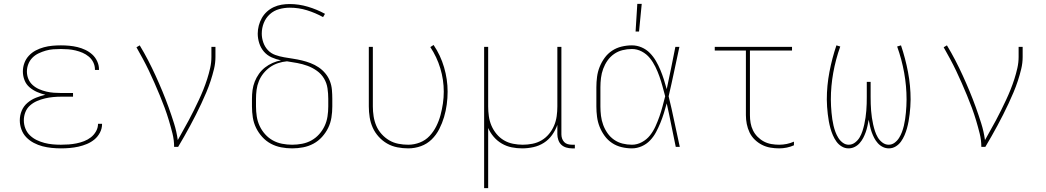

<svg xmlns="http://www.w3.org/2000/svg" viewBox="-20 -764 5440 999"><path d="M297 8Q273 8 248.5 5.5Q224 3 201 -3Q178 -9 156 -20.5Q134 -32 117 -49.5Q100 -67 91.5 -90.5Q83 -114 83 -138Q83 -164 93 -188Q103 -212 123 -229Q143 -246 167 -255.5Q191 -265 216 -271Q194 -276 172.5 -285.5Q151 -295 133.5 -310Q116 -325 107.5 -347Q99 -369 99 -392Q99 -415 107 -436.5Q115 -458 130.5 -474.5Q146 -491 166 -501.5Q186 -512 208 -518Q230 -524 252.5 -526Q275 -528 297 -528Q319 -528 340.5 -526Q362 -524 383 -519Q404 -514 424 -504.5Q444 -495 460 -480.5Q476 -466 485.5 -445.5Q495 -425 495 -404V-400H474V-403Q474 -422 465.5 -439.5Q457 -457 442 -469.5Q427 -482 409.5 -489.5Q392 -497 373 -501.5Q354 -506 335 -507.5Q316 -509 297 -509Q277 -509 257 -507.5Q237 -506 218 -500.5Q199 -495 181 -486.5Q163 -478 149 -464Q135 -450 127.5 -431Q120 -412 120 -392Q120 -372 127.5 -353.5Q135 -335 150 -321.5Q165 -308 183.5 -300Q202 -292 221 -287.5Q240 -283 260 -281.5Q280 -280 300 -280H360V-261H300Q278 -261 256.5 -259Q235 -257 214 -252Q193 -247 173 -238.5Q153 -230 136.5 -215.5Q120 -201 112 -180.5Q104 -160 104 -138Q104 -116 112 -95.5Q120 -75 135.5 -60Q151 -45 170.5 -35.5Q190 -26 211 -20.5Q232 -15 253.5 -13Q275 -11 297 -11Q318 -11 338 -12.5Q358 -14 378 -18Q398 -22 417.5 -29.5Q437 -37 453 -49.5Q469 -62 479.5 -80.5Q490 -99 490 -119V-120H511V-118Q511 -95 500 -74Q489 -53 471.5 -38.5Q454 -24 432.5 -15Q411 -6 388.5 -1Q366 4 343 6Q320 8 297 8Z M886 0Q886 -35 877.5 -69Q869 -103 859 -136.5Q849 -170 837 -202.5Q825 -235 811.5 -267.5Q798 -300 784 -332Q770 -364 755 -395.5Q740 -427 723.5 -457.5Q707 -488 690 -518L707 -528Q730 -490 750.5 -450.5Q771 -411 789.5 -370.5Q808 -330 825 -289Q842 -248 857 -206.5Q872 -165 885.5 -122Q899 -79 905 -35Q919 -61 933.5 -86.5Q948 -112 962 -138Q976 -164 989 -190.5Q1002 -217 1014.5 -243.5Q1027 -270 1038 -297.5Q1049 -325 1058 -353Q1067 -381 1073.5 -410Q1080 -439 1080 -468V-520H1101V-468Q1101 -436 1093.5 -405Q1086 -374 1076 -343.5Q1066 -313 1053.5 -283.5Q1041 -254 1027.5 -225Q1014 -196 999.5 -167.5Q985 -139 970 -111Q955 -83 939 -55Q923 -27 907 0Z M1500 8Q1471 8 1442.5 2.5Q1414 -3 1389 -16.5Q1364 -30 1344.5 -51.5Q1325 -73 1312.5 -98.5Q1300 -124 1295.5 -152.5Q1291 -181 1291 -210V-250Q1291 -273 1294 -295.5Q1297 -318 1305.5 -339.5Q1314 -361 1327.5 -380Q1341 -399 1359 -413Q1377 -427 1398.5 -436.5Q1420 -446 1442 -450Q1417 -455 1393.5 -465.5Q1370 -476 1353.5 -495Q1337 -514 1329 -539Q1321 -564 1321 -589Q1321 -610 1326.5 -631Q1332 -652 1342.5 -670.5Q1353 -689 1369 -703.5Q1385 -718 1404.5 -727Q1424 -736 1445 -739.5Q1466 -743 1487 -743Q1535 -743 1582 -729Q1629 -715 1671 -692L1661 -675Q1621 -697 1577.5 -710.5Q1534 -724 1488 -724Q1460 -724 1432.5 -716.5Q1405 -709 1384 -690Q1363 -671 1352.5 -644.5Q1342 -618 1342 -589Q1342 -566 1350 -543Q1358 -520 1374 -503Q1390 -486 1412.5 -478Q1435 -470 1458.5 -466Q1482 -462 1505 -458.5Q1528 -455 1551 -449.5Q1574 -444 1596 -435.5Q1618 -427 1637.5 -414Q1657 -401 1672.5 -382.5Q1688 -364 1696.5 -342Q1705 -320 1707 -296.5Q1709 -273 1709 -250V-210Q1709 -181 1704.5 -152.5Q1700 -124 1687.5 -98.5Q1675 -73 1655.5 -51.5Q1636 -30 1611 -16.5Q1586 -3 1557.5 2.5Q1529 8 1500 8ZM1500 -11Q1526 -11 1552 -16Q1578 -21 1600.5 -33.5Q1623 -46 1640.5 -65.5Q1658 -85 1669 -108.5Q1680 -132 1684 -158Q1688 -184 1688 -210V-250Q1688 -277 1684 -304.5Q1680 -332 1666 -355.5Q1652 -379 1629 -395.5Q1606 -412 1580 -421.5Q1554 -431 1527 -436Q1500 -441 1473 -445Q1450 -443 1427 -435.5Q1404 -428 1385 -414.5Q1366 -401 1351 -382.5Q1336 -364 1327 -342Q1318 -320 1315 -296.5Q1312 -273 1312 -250V-210Q1312 -184 1316 -158Q1320 -132 1331 -108.5Q1342 -85 1359.5 -65.5Q1377 -46 1399.5 -33.5Q1422 -21 1448 -16Q1474 -11 1500 -11Z M2104 8Q2076 8 2047.5 2.5Q2019 -3 1994.5 -17Q1970 -31 1950.5 -52.5Q1931 -74 1919.5 -99.5Q1908 -125 1903.5 -153.5Q1899 -182 1899 -210V-520H1920V-210Q1920 -184 1924 -158.5Q1928 -133 1938 -109.5Q1948 -86 1965.5 -66.5Q1983 -47 2005 -34Q2027 -21 2052.5 -16Q2078 -11 2104 -11Q2135 -11 2164.5 -22.5Q2194 -34 2215 -56.5Q2236 -79 2250 -107Q2264 -135 2272 -165Q2280 -195 2284.5 -225.5Q2289 -256 2289 -287Q2289 -349 2271 -408.5Q2253 -468 2219 -519L2236 -530Q2272 -477 2290.5 -414Q2309 -351 2309 -287Q2309 -254 2304.5 -220.5Q2300 -187 2290.5 -155Q2281 -123 2265.5 -92.5Q2250 -62 2226 -38.5Q2202 -15 2170 -3.5Q2138 8 2104 8Z M2499 215V-520H2520V-210Q2520 -185 2523.5 -159.5Q2527 -134 2537 -110.5Q2547 -87 2563.5 -67Q2580 -47 2602 -34Q2624 -21 2649.5 -16Q2675 -11 2700 -11Q2725 -11 2750.5 -16Q2776 -21 2798 -34Q2820 -47 2836.5 -67Q2853 -87 2863 -110.5Q2873 -134 2876.5 -159.5Q2880 -185 2880 -210V-520H2901V-65Q2901 -54 2904.5 -43.5Q2908 -33 2915.5 -25Q2923 -17 2934 -14Q2945 -11 2956 -11H2971V8H2956Q2941 8 2926 3.5Q2911 -1 2900.5 -11Q2890 -21 2885 -36Q2880 -51 2880 -65V-114Q2870 -86 2852.5 -61.5Q2835 -37 2810 -21Q2785 -5 2755.5 1.5Q2726 8 2697 8Q2669 8 2642 2.5Q2615 -3 2591 -17Q2567 -31 2549 -52Q2531 -73 2520 -98V215Z M3268 8Q3241 8 3214 1.5Q3187 -5 3164.5 -20Q3142 -35 3126 -57Q3110 -79 3100 -104Q3090 -129 3086.5 -156Q3083 -183 3083 -210V-310Q3083 -337 3086.5 -364Q3090 -391 3100 -416Q3110 -441 3126 -463Q3142 -485 3164.5 -500Q3187 -515 3214 -521.5Q3241 -528 3268 -528Q3294 -528 3318.5 -517.5Q3343 -507 3361.5 -488Q3380 -469 3393 -446.5Q3406 -424 3416 -400Q3426 -376 3434 -351Q3442 -326 3449 -300Q3461 -355 3472 -410Q3483 -465 3494 -520H3515Q3501 -456 3487.5 -391.5Q3474 -327 3459 -263Q3475 -198 3488.5 -132Q3502 -66 3517 0H3496Q3484 -56 3473 -112.5Q3462 -169 3449 -226Q3442 -200 3434 -174.5Q3426 -149 3416 -124.5Q3406 -100 3393.5 -76.5Q3381 -53 3362.5 -33.5Q3344 -14 3319 -3Q3294 8 3268 8ZM3268 -11Q3295 -11 3320 -24.5Q3345 -38 3362 -59.5Q3379 -81 3390.5 -106.5Q3402 -132 3411 -157.5Q3420 -183 3427 -209.5Q3434 -236 3441 -263Q3434 -289 3427 -315Q3420 -341 3411 -366.5Q3402 -392 3390 -416.5Q3378 -441 3361 -462Q3344 -483 3319.5 -496Q3295 -509 3268 -509Q3243 -509 3219 -503Q3195 -497 3175 -483Q3155 -469 3141 -449Q3127 -429 3118.5 -406Q3110 -383 3107 -358.5Q3104 -334 3104 -310V-210Q3104 -186 3107 -161.5Q3110 -137 3118.5 -114Q3127 -91 3141 -71Q3155 -51 3175 -37Q3195 -23 3219 -17Q3243 -11 3268 -11ZM3287 -600 3296 -744H3319L3305 -600Z M4034 8Q4011 8 3988 4Q3965 0 3944.5 -10.5Q3924 -21 3907 -37.5Q3890 -54 3880 -75Q3870 -96 3865.5 -119Q3861 -142 3861 -165V-501H3699V-520H4101V-501H3882V-165Q3882 -144 3885.5 -124Q3889 -104 3898 -85.5Q3907 -67 3922 -52Q3937 -37 3955 -27.5Q3973 -18 3993.5 -14.5Q4014 -11 4034 -11Q4054 -11 4073.5 -15Q4093 -19 4111 -27V-8Q4093 0 4073.5 4Q4054 8 4034 8Z M4395 8Q4376 8 4359.5 -2Q4343 -12 4332 -27.5Q4321 -43 4313.5 -60.5Q4306 -78 4301 -96Q4296 -114 4292.5 -133Q4289 -152 4287 -170.5Q4285 -189 4283.5 -208Q4282 -227 4282 -246Q4282 -318 4295.5 -389Q4309 -460 4332 -528L4352 -522Q4328 -455 4315.5 -385.5Q4303 -316 4303 -246Q4303 -229 4304 -212Q4305 -195 4306.5 -178Q4308 -161 4310.5 -144Q4313 -127 4317 -110Q4321 -93 4327 -77Q4333 -61 4342 -46.5Q4351 -32 4365 -21.5Q4379 -11 4396 -11Q4414 -11 4429 -22.5Q4444 -34 4453 -49.5Q4462 -65 4467.5 -82Q4473 -99 4477 -117Q4481 -135 4483.5 -152.5Q4486 -170 4487.5 -188Q4489 -206 4489.5 -224Q4490 -242 4490 -260V-338H4510V-260Q4510 -242 4510.5 -224Q4511 -206 4512.5 -188Q4514 -170 4516.5 -152.5Q4519 -135 4523 -117Q4527 -99 4532.5 -82Q4538 -65 4547 -49.5Q4556 -34 4571 -22.5Q4586 -11 4604 -11Q4621 -11 4635 -21.5Q4649 -32 4658 -46.5Q4667 -61 4673 -77Q4679 -93 4683 -110Q4687 -127 4689.5 -144Q4692 -161 4693.5 -178Q4695 -195 4696 -212Q4697 -229 4697 -246Q4697 -316 4684.5 -385.5Q4672 -455 4648 -522L4668 -528Q4691 -460 4704.5 -389Q4718 -318 4718 -246Q4718 -227 4716.5 -208Q4715 -189 4713 -170.5Q4711 -152 4707.5 -133Q4704 -114 4699 -96Q4694 -78 4686.5 -60.5Q4679 -43 4668 -27.5Q4657 -12 4640.5 -2Q4624 8 4605 8Q4588 8 4573 0.5Q4558 -7 4547 -19.5Q4536 -32 4528.5 -46.5Q4521 -61 4515.5 -76.5Q4510 -92 4506.5 -108.5Q4503 -125 4500 -141Q4497 -125 4493.5 -108.5Q4490 -92 4484.5 -76.5Q4479 -61 4471.5 -46.5Q4464 -32 4453 -19.5Q4442 -7 4427 0.5Q4412 8 4395 8Z M5086 0Q5086 -35 5077.5 -69Q5069 -103 5059 -136.5Q5049 -170 5037 -202.5Q5025 -235 5011.5 -267.5Q4998 -300 4984 -332Q4970 -364 4955 -395.5Q4940 -427 4923.5 -457.5Q4907 -488 4890 -518L4907 -528Q4930 -490 4950.5 -450.5Q4971 -411 4989.5 -370.5Q5008 -330 5025 -289Q5042 -248 5057 -206.5Q5072 -165 5085.5 -122Q5099 -79 5105 -35Q5119 -61 5133.5 -86.5Q5148 -112 5162 -138Q5176 -164 5189 -190.5Q5202 -217 5214.5 -243.5Q5227 -270 5238 -297.5Q5249 -325 5258 -353Q5267 -381 5273.5 -410Q5280 -439 5280 -468V-520H5301V-468Q5301 -436 5293.5 -405Q5286 -374 5276 -343.5Q5266 -313 5253.5 -283.5Q5241 -254 5227.5 -225Q5214 -196 5199.5 -167.5Q5185 -139 5170 -111Q5155 -83 5139 -55Q5123 -27 5107 0Z"/></svg>

Font: Iosevka Thin Extended
Style: Regular
Weight: 100
Width: 7
Monospace: yes
Designer: Belleve Invis
Foundry: Belleve Invis
Version: Version 32.5.0; ttfautohint (v1.8.4)